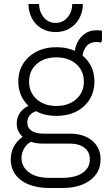

<svg xmlns="http://www.w3.org/2000/svg" viewBox="-20 -744 554 964"><path d="M231 200Q138 200 86 161Q34 122 34 57Q34 14 56 -19Q78 -52 115 -69L151 -39Q121 -29 104.5 -4Q88 21 88 48Q88 93 125 121Q162 149 228 149H292Q357 149 394 124.5Q431 100 431 55Q431 19 404 -2Q377 -23 330 -23H194Q156 -23 127 -35.5Q98 -48 81 -71Q64 -94 64 -124Q64 -158 84.5 -183.5Q105 -209 144 -221L180 -191Q150 -186 133.5 -169.5Q117 -153 117 -130Q117 -102 138.5 -87.5Q160 -73 198 -73H331Q401 -73 443 -37.5Q485 -2 485 56Q485 122 432.5 161Q380 200 292 200ZM263 -162Q207 -162 164 -184Q121 -206 96.5 -245Q72 -284 72 -334Q72 -386 96.5 -424.5Q121 -463 164 -485Q207 -507 263 -507Q320 -507 363 -485Q406 -463 430 -424.5Q454 -386 454 -334Q454 -284 430 -245Q406 -206 363 -184Q320 -162 263 -162ZM263 -212Q324 -212 362.5 -246Q401 -280 401 -334Q401 -389 362.5 -422.5Q324 -456 263 -456Q202 -456 164 -422.5Q126 -389 126 -334Q126 -280 164 -246Q202 -212 263 -212ZM393 -445 355 -472Q355 -505 369.5 -532.5Q384 -560 408 -576Q432 -592 462 -592Q470 -592 478.5 -591.5Q487 -591 492 -589V-541L487 -530Q477 -533 464 -533Q429 -533 411 -508Q393 -483 393 -445ZM259 -583Q220 -583 189 -601Q158 -619 140.5 -651.5Q123 -684 123 -724H176Q177 -684 200 -656.5Q223 -629 259 -629Q296 -629 319 -656.5Q342 -684 343 -724H396Q396 -684 378 -651.5Q360 -619 329.5 -601Q299 -583 259 -583Z"/></svg>

Font: Fustat Light
Style: Regular
Weight: 300
Designer: Mohamed Gaber, Khaled Hosny, Laura Garcia Mut
Foundry: Kief Type Foundry, Alif Type Foundry, Hard Type Foundry
Version: Version 1.007